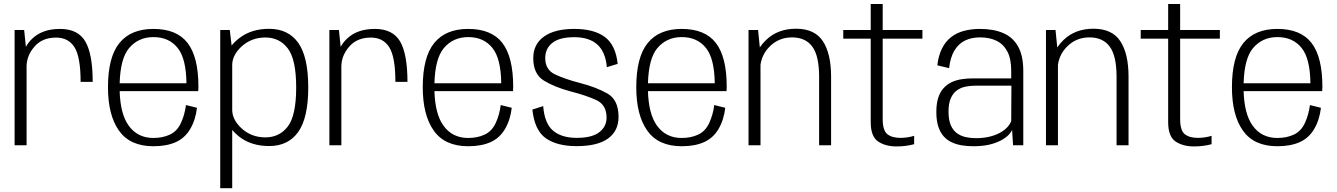

<svg xmlns="http://www.w3.org/2000/svg" viewBox="-20 -746 6868 986"><path d="M394 -325.5H456Q456 -468.5 418.2 -533Q380.5 -597.5 288.5 -597.5Q197 -597.5 144.5 -546.5Q125 -527.5 113 -505.5L104 -592H55V0H116.5V-409.5Q119 -463 156.5 -506Q196.5 -553 268 -553Q331.5 -553 362.8 -503Q394 -453 394 -325.5Z M768 5Q835.5 5 882.5 -16Q929.5 -37 957 -83.8Q984.5 -130.5 991.5 -192.5L935 -206.5Q928.5 -156 909 -114Q889.5 -72 852.5 -54.8Q815.5 -37.5 768 -37.5Q685.5 -37.5 640 -102Q598 -161 594.5 -278H998Q999 -288.5 999 -300Q999 -453.5 943.2 -525.5Q887.5 -597.5 768 -597.5Q652 -597.5 593.2 -525Q534.5 -452.5 534.5 -298Q534.5 -154.5 591.2 -74.8Q648 5 768 5ZM594.5 -318.5Q598 -444.5 642 -498Q690 -555.5 768 -555.5Q848 -555.5 892.5 -499.5Q936 -445.5 937.5 -318.5Z M1111 220.5H1172.5V-78.5Q1186.5 -61.5 1208 -44.5Q1270 4 1362 4Q1460.5 4 1511.8 -68.8Q1563 -141.5 1563 -297Q1563 -453.5 1511.8 -525.8Q1460.5 -598 1362 -598Q1270 -598 1208 -549.5Q1184 -531 1169.5 -512L1160 -592H1111ZM1172.5 -177V-417Q1175.5 -466.5 1222 -508.5Q1272.5 -553.5 1342.5 -553.5Q1415.5 -553.5 1458.2 -497Q1501 -440.5 1501 -297Q1501 -153 1458.2 -96.8Q1415.5 -40.5 1342.5 -40.5Q1272.5 -40.5 1222 -85.5Q1175.5 -127.5 1172.5 -177Z M2010.5 -325.5H2072.5Q2072.5 -468.5 2034.8 -533Q1997 -597.5 1905 -597.5Q1813.5 -597.5 1761 -546.5Q1741.5 -527.5 1729.5 -505.5L1720.5 -592H1671.5V0H1733V-409.5Q1735.5 -463 1773 -506Q1813 -553 1884.5 -553Q1948 -553 1979.2 -503Q2010.5 -453 2010.5 -325.5Z M2384.5 5Q2452 5 2499 -16Q2546 -37 2573.5 -83.8Q2601 -130.5 2608 -192.5L2551.5 -206.5Q2545 -156 2525.5 -114Q2506 -72 2469 -54.8Q2432 -37.5 2384.5 -37.5Q2302 -37.5 2256.5 -102Q2214.5 -161 2211 -278H2614.5Q2615.5 -288.5 2615.5 -300Q2615.5 -453.5 2559.8 -525.5Q2504 -597.5 2384.5 -597.5Q2268.5 -597.5 2209.8 -525Q2151 -452.5 2151 -298Q2151 -154.5 2207.8 -74.8Q2264.5 5 2384.5 5ZM2211 -318.5Q2214.5 -444.5 2258.5 -498Q2306.5 -555.5 2384.5 -555.5Q2464.5 -555.5 2509 -499.5Q2552.5 -445.5 2554 -318.5Z M2941 4.5Q3049 4.5 3102.8 -34.8Q3156.5 -74 3156.5 -146Q3156.5 -233.5 3098.5 -266.2Q3040.5 -299 2956 -320.5Q2879.5 -340.5 2829.8 -364.2Q2780 -388 2780 -448Q2780 -497 2816.8 -526Q2853.5 -555 2928.5 -555Q3006 -555 3047.8 -517Q3089.5 -479 3096.5 -401L3152 -418Q3142 -514 3086.5 -555.8Q3031 -597.5 2929 -597.5Q2828 -597.5 2773.2 -558Q2718.5 -518.5 2718.5 -447.5Q2718.5 -366 2772.5 -332.5Q2826.5 -299 2910.5 -276.5Q2989 -256.5 3042 -232.2Q3095 -208 3095 -141.5Q3095 -96 3057.5 -67Q3020 -38 2942 -38Q2864 -38 2820.2 -75Q2776.5 -112 2769.5 -201L2714 -183.5Q2725 -77 2782.8 -36.2Q2840.5 4.5 2941 4.5Z M3481 5Q3548.5 5 3595.5 -16Q3642.5 -37 3670 -83.8Q3697.5 -130.5 3704.5 -192.5L3648 -206.5Q3641.5 -156 3622 -114Q3602.5 -72 3565.5 -54.8Q3528.5 -37.5 3481 -37.5Q3398.5 -37.5 3353 -102Q3311 -161 3307.5 -278H3711Q3712 -288.5 3712 -300Q3712 -453.5 3656.2 -525.5Q3600.5 -597.5 3481 -597.5Q3365 -597.5 3306.2 -525Q3247.5 -452.5 3247.5 -298Q3247.5 -154.5 3304.2 -74.8Q3361 5 3481 5ZM3307.5 -318.5Q3311 -444.5 3355 -498Q3403 -555.5 3481 -555.5Q3561 -555.5 3605.5 -499.5Q3649 -445.5 3650.5 -318.5Z M3824 0H3885.5V-413Q3893 -466.5 3931 -505.5Q3978.5 -554 4047 -554Q4117 -554 4151.8 -506.2Q4186.5 -458.5 4186.5 -352.5V0H4248V-352Q4248 -470 4206 -534.2Q4164 -598.5 4068 -598.5Q3974.5 -598.5 3914.5 -541Q3895 -522.5 3882 -502.5L3873 -592H3824Z M4584 6Q4631.5 6 4674.5 -5.5V-48.5Q4640.5 -38 4604 -38Q4560.5 -38 4536.8 -57Q4513 -76 4513 -135V-547.5H4717V-592H4513V-725.5H4451.5V-592H4310.5V-547.5H4451.5V-118.5Q4451.5 -45.5 4489 -19.8Q4526.5 6 4584 6Z M4978.5 5Q5025 5 5060.2 -3.2Q5095.5 -11.5 5120 -24.8Q5144.5 -38 5158.8 -52.5Q5173 -67 5177.5 -79.5L5182.5 0H5235V-381Q5235 -460 5208.2 -507.5Q5181.5 -555 5131.8 -576.2Q5082 -597.5 5013 -597.5Q4967.5 -597.5 4929.5 -587.2Q4891.5 -577 4863.2 -554.5Q4835 -532 4817.2 -496.5Q4799.5 -461 4793.5 -410.5L4854 -396Q4860.5 -452 4881.5 -486.8Q4902.5 -521.5 4935.8 -537.8Q4969 -554 5013.5 -554Q5062 -554 5097.8 -536.5Q5133.5 -519 5153.2 -481.5Q5173 -444 5173 -383.5V-343.5H4975.5Q4946 -343.5 4918.2 -339.2Q4890.5 -335 4867 -324Q4843.5 -313 4825.8 -293.5Q4808 -274 4798.2 -244Q4788.5 -214 4788.5 -171Q4788.5 -127 4798.5 -96.2Q4808.5 -65.5 4826.2 -45.8Q4844 -26 4868 -15Q4892 -4 4920 0.5Q4948 5 4978.5 5ZM4991.5 -36.5Q4963.5 -36.5 4938.2 -42.2Q4913 -48 4893.2 -62.8Q4873.5 -77.5 4862.2 -104.2Q4851 -131 4851 -172.5Q4851 -214 4862.2 -240.2Q4873.5 -266.5 4893 -281Q4912.5 -295.5 4937.2 -300.8Q4962 -306 4989 -306H5174L5173 -124.5Q5167.5 -108.5 5153 -92.8Q5138.5 -77 5115.5 -64.2Q5092.5 -51.5 5061.2 -44Q5030 -36.5 4991.5 -36.5Z M5351.5 0H5413V-413Q5420.5 -466.5 5458.5 -505.5Q5506 -554 5574.5 -554Q5644.5 -554 5679.2 -506.2Q5714 -458.5 5714 -352.5V0H5775.5V-352Q5775.5 -470 5733.5 -534.2Q5691.5 -598.5 5595.5 -598.5Q5502 -598.5 5442 -541Q5422.5 -522.5 5409.5 -502.5L5400.5 -592H5351.5Z M6111.5 6Q6159 6 6202 -5.5V-48.5Q6168 -38 6131.5 -38Q6088 -38 6064.2 -57Q6040.5 -76 6040.5 -135V-547.5H6244.5V-592H6040.5V-725.5H5979V-592H5838V-547.5H5979V-118.5Q5979 -45.5 6016.5 -19.8Q6054 6 6111.5 6Z M6540 5Q6607.5 5 6654.5 -16Q6701.5 -37 6729 -83.8Q6756.5 -130.5 6763.5 -192.5L6707 -206.5Q6700.5 -156 6681 -114Q6661.5 -72 6624.5 -54.8Q6587.5 -37.5 6540 -37.5Q6457.5 -37.5 6412 -102Q6370 -161 6366.5 -278H6770Q6771 -288.5 6771 -300Q6771 -453.5 6715.2 -525.5Q6659.5 -597.5 6540 -597.5Q6424 -597.5 6365.2 -525Q6306.5 -452.5 6306.5 -298Q6306.5 -154.5 6363.2 -74.8Q6420 5 6540 5ZM6366.5 -318.5Q6370 -444.5 6414 -498Q6462 -555.5 6540 -555.5Q6620 -555.5 6664.5 -499.5Q6708 -445.5 6709.5 -318.5Z"/></svg>

Font: Anybody Light
Style: Regular
Weight: 300
Designer: Tyler Finck
Foundry: Etcetera Type Company
Version: Version 1.111; ttfautohint (v1.8.4)